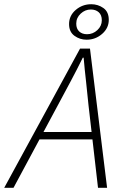

<svg xmlns="http://www.w3.org/2000/svg" viewBox="-64 -889 572 909"><path d="M-44 0 315 -659H362L443 0H400L355 -391Q350 -446 343.5 -502Q337 -558 332 -616H328Q299 -557 270 -503Q241 -449 210 -391L0 0ZM105 -229 115 -264H397L389 -229ZM346 -701Q314 -701 288.5 -719.5Q263 -738 263 -775Q263 -815 294.5 -842Q326 -869 368 -869Q400 -869 425.5 -851Q451 -833 451 -795Q451 -756 419.5 -728.5Q388 -701 346 -701ZM348 -727Q376 -727 397 -746.5Q418 -766 418 -793Q418 -818 403.5 -831Q389 -844 366 -844Q339 -844 318 -824.5Q297 -805 297 -777Q297 -753 311 -740Q325 -727 348 -727Z"/></svg>

Font: Source Sans 3 Light
Style: Italic
Weight: 300
Italic angle: -11°
Designer: Paul D. Hunt
Foundry: Adobe
Version: Version 3.046;hotconv 1.0.118;makeotfexe 2.5.65603